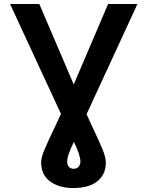

<svg xmlns="http://www.w3.org/2000/svg" viewBox="-20 -739 747 972"><path d="M353.3 213.1Q282.7 213.1 237.6 182.5Q188.2 149.1 188.2 82.4Q188.2 58.9 205.3 18.5Q214.8 -3.9 226 -28.6Q237.2 -53.3 250.4 -80.3Q267.8 -116.8 288.7 -162.3L30.9 -718.8H179L353.3 -311.4L527.3 -718.8H675.8L418.3 -160.9L453.5 -83.8Q482.6 -23.1 499.1 17.4Q515.6 57.9 515.6 82.4Q516 116.8 503.4 141.3Q490.8 165.8 468.9 181.8Q447.1 197.8 417.3 205.3Q387.4 212.7 353.3 213.1ZM353.3 115.4Q370.7 115.4 378.9 103.7Q387.1 92.3 387.1 78.8Q387.1 46.9 354 -21Q345.2 -2.5 338.8 12.4Q332.4 27.3 328.1 39.4Q323.9 51.5 321.9 61.1Q320 70.7 320 78.8Q320 85.9 321.7 92.5Q323.5 99.1 327.6 104.2Q331.7 109.4 337.9 112.4Q344.1 115.4 353.3 115.4Z"/></svg>

Font: Linik Sans SemiBold
Style: Regular
Weight: 600
Designer: Fonts by Rasmus Andersson / Changes by Cristiano Sobral with parts from Marc Monis
Foundry: rsms
Version: Version 3.020; ttfautohint (v1.6)